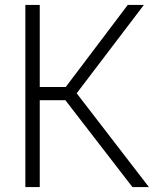

<svg xmlns="http://www.w3.org/2000/svg" viewBox="-20 -760 625 780"><path d="M83 0V-740H141.5V-406.5H247L499 -740H564.5L291.5 -381L585 0H518L245.5 -353H141.5V0Z"/></svg>

Font: Encode Sans SmCnd Lt
Style: Regular
Weight: 300
Width: 4
Designer: Multiple Designers
Foundry: Impallari Type
Version: Version 3.002; ttfautohint (v1.8.3) -l 8 -r 50 -G 200 -x 14 